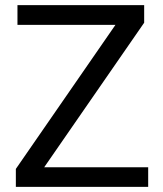

<svg xmlns="http://www.w3.org/2000/svg" viewBox="-20 -731 639 751"><path d="M152.8 -76.7 543.9 -642.1V-710.9H48.3V-633.8H431.6L42 -70.3V0H559.6V-76.7Z"/></svg>

Font: Vazir
Style: Regular
Weight: 400
Designer: Saber Rastikerdar
Foundry: Saber Rastikerdar
Version: Version 27.002;January 24, 2021;FontCreator 13.0.0.2683 64-b